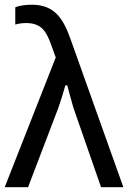

<svg xmlns="http://www.w3.org/2000/svg" viewBox="-24 -779 535 799"><path d="M-4.4 0H92.8L218.8 -330.1C229 -358.9 239.7 -394 248 -423.8H255.9C263.7 -395 272.9 -359.9 281.2 -331.5L396.5 0H489.3L272 -609.4C242.2 -694.3 208 -759.3 109.4 -759.3C86.4 -759.3 61 -757.3 39.6 -748.5V-676.8C52.2 -680.7 68.4 -683.1 85 -683.1C150.4 -683.1 169.9 -645 189 -592.3L208 -540Z"/></svg>

Font: Winston
Style: Regular
Weight: 400
Designer: Vernon Adams, Kim Jin-seong, David Berlow, Cristiano Sobral
Foundry: The Winston Project Authors
Version: Version 3.004